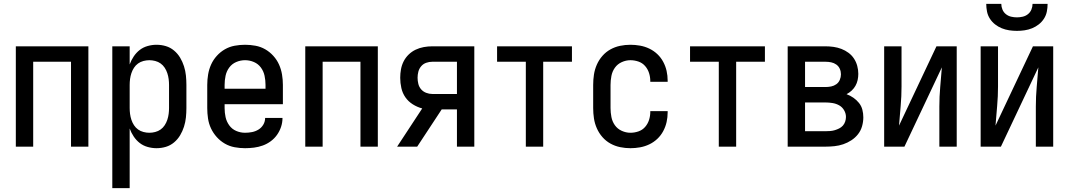

<svg xmlns="http://www.w3.org/2000/svg" viewBox="-20 -760 5540 995"><path d="M62 0V-520H438V0H348V-440H152V0Z M562 215V-520H652V-426Q660 -448 673 -467.5Q686 -487 704 -501Q722 -515 745 -521.5Q768 -528 791 -528Q816 -528 839.5 -521Q863 -514 882 -498Q901 -482 913.5 -461Q926 -440 933.5 -416.5Q941 -393 943.5 -368.5Q946 -344 946 -320V-200Q946 -176 943.5 -151.5Q941 -127 933.5 -103.5Q926 -80 913.5 -59Q901 -38 882 -22Q863 -6 839.5 1Q816 8 791 8Q768 8 745 1.5Q722 -5 704 -19Q686 -33 673 -52.5Q660 -72 652 -94V215ZM754 -72Q769 -72 784.5 -76Q800 -80 812.5 -89Q825 -98 833.5 -111Q842 -124 847 -139Q852 -154 854 -169.5Q856 -185 856 -200V-320Q856 -335 854 -350.5Q852 -366 847 -381Q842 -396 833.5 -409Q825 -422 812.5 -431Q800 -440 784.5 -444Q769 -448 754 -448Q739 -448 723.5 -444Q708 -440 695.5 -431Q683 -422 674.5 -409Q666 -396 661 -381Q656 -366 654 -350.5Q652 -335 652 -320V-200Q652 -185 654 -169.5Q656 -154 661 -139Q666 -124 674.5 -111Q683 -98 695.5 -89Q708 -80 723.5 -76Q739 -72 754 -72Z M1250 8Q1223 8 1196 3Q1169 -2 1145.5 -15.5Q1122 -29 1103.5 -49.5Q1085 -70 1073.5 -94.5Q1062 -119 1058 -146Q1054 -173 1054 -200V-320Q1054 -347 1058.5 -374Q1063 -401 1074 -425.5Q1085 -450 1103.5 -470.5Q1122 -491 1145.5 -504.5Q1169 -518 1196 -523Q1223 -528 1250 -528Q1277 -528 1304 -523Q1331 -518 1354.5 -504.5Q1378 -491 1396.5 -470.5Q1415 -450 1426 -425.5Q1437 -401 1441.5 -374Q1446 -347 1446 -320V-220H1144V-200Q1144 -176 1149 -153Q1154 -130 1168 -110.5Q1182 -91 1204 -81.5Q1226 -72 1250 -72Q1268 -72 1286 -75.5Q1304 -79 1319.5 -88.5Q1335 -98 1344.5 -114Q1354 -130 1354 -149H1444Q1444 -125 1436.5 -102.5Q1429 -80 1415.5 -61Q1402 -42 1383 -28Q1364 -14 1342 -6Q1320 2 1296.5 5Q1273 8 1250 8ZM1144 -300H1356V-320Q1356 -344 1351 -367.5Q1346 -391 1332 -410Q1318 -429 1296 -438.5Q1274 -448 1250 -448Q1226 -448 1204 -438.5Q1182 -429 1168 -410Q1154 -391 1149 -367.5Q1144 -344 1144 -320Z M1562 0V-520H1938V0H1848V-440H1652V0Z M2038 0 2168 -198Q2142 -205 2119 -219.5Q2096 -234 2081 -255.5Q2066 -277 2060 -303.5Q2054 -330 2054 -357Q2054 -379 2058 -401Q2062 -423 2072 -442.5Q2082 -462 2098 -477.5Q2114 -493 2134 -502.5Q2154 -512 2176 -516Q2198 -520 2220 -520H2438V0H2348V-193H2269L2142 0ZM2348 -273V-440H2220Q2204 -440 2188.5 -434.5Q2173 -429 2162.5 -416.5Q2152 -404 2148 -388.5Q2144 -373 2144 -357Q2144 -341 2148 -325Q2152 -309 2162.5 -297Q2173 -285 2188.5 -279Q2204 -273 2220 -273Z M2705 0V-440H2556V-520H2944V-440H2795V0Z M3247 8Q3220 8 3193.5 2.5Q3167 -3 3143.5 -16Q3120 -29 3102 -49.5Q3084 -70 3073 -95Q3062 -120 3058 -146.5Q3054 -173 3054 -200V-320Q3054 -347 3058 -373.5Q3062 -400 3073 -425Q3084 -450 3102 -470.5Q3120 -491 3143.5 -504Q3167 -517 3193.5 -522.5Q3220 -528 3247 -528Q3272 -528 3297 -523.5Q3322 -519 3345 -508Q3368 -497 3386.5 -479.5Q3405 -462 3417 -439.5Q3429 -417 3434.5 -392.5Q3440 -368 3440 -342V-336H3350V-340Q3350 -361 3343.5 -381.5Q3337 -402 3323 -418Q3309 -434 3288.5 -441Q3268 -448 3247 -448Q3224 -448 3202 -438Q3180 -428 3166.5 -409Q3153 -390 3148.5 -366.5Q3144 -343 3144 -320V-200Q3144 -177 3148.5 -153.5Q3153 -130 3166.5 -111Q3180 -92 3202 -82Q3224 -72 3247 -72Q3268 -72 3288.5 -79Q3309 -86 3323 -102Q3337 -118 3343.5 -138.5Q3350 -159 3350 -180V-184H3440V-178Q3440 -152 3434.5 -127.5Q3429 -103 3417 -80.5Q3405 -58 3386.5 -40.5Q3368 -23 3345 -12Q3322 -1 3297 3.5Q3272 8 3247 8Z M3705 0V-440H3556V-520H3944V-440H3795V0Z M4258 0H4062V-520H4258Q4279 -520 4300 -517Q4321 -514 4340.5 -506.5Q4360 -499 4377 -486.5Q4394 -474 4405.5 -456.5Q4417 -439 4422.5 -418.5Q4428 -398 4428 -377Q4428 -361 4424.5 -345Q4421 -329 4413 -315Q4405 -301 4393 -290Q4381 -279 4367 -272Q4386 -265 4402.5 -253.5Q4419 -242 4431.5 -226.5Q4444 -211 4449 -191.5Q4454 -172 4454 -152Q4454 -129 4447.5 -106Q4441 -83 4426.5 -64.5Q4412 -46 4392 -33Q4372 -20 4350 -12.5Q4328 -5 4304.5 -2.5Q4281 0 4258 0ZM4152 -309H4258Q4273 -309 4287.5 -312Q4302 -315 4314 -323.5Q4326 -332 4332 -346Q4338 -360 4338 -375Q4338 -390 4332 -403.5Q4326 -417 4314 -425.5Q4302 -434 4287.5 -437Q4273 -440 4258 -440H4152ZM4152 -80H4258Q4270 -80 4282.5 -81Q4295 -82 4306.5 -85.5Q4318 -89 4329 -94.5Q4340 -100 4348 -109Q4356 -118 4360 -130Q4364 -142 4364 -154Q4364 -172 4354.5 -188.5Q4345 -205 4329 -214Q4313 -223 4294.5 -226Q4276 -229 4258 -229H4152Z M4562 0V-520H4652V-312Q4652 -261 4647.5 -210.5Q4643 -160 4639 -109L4833 -520H4938V0H4848V-208Q4848 -259 4852.5 -309.5Q4857 -360 4861 -411L4667 0Z M5062 0V-520H5152V-312Q5152 -261 5147.5 -210.5Q5143 -160 5139 -109L5333 -520H5438V0H5348V-208Q5348 -259 5352.5 -309.5Q5357 -360 5361 -411L5167 0ZM5250 -600Q5230 -600 5210 -603Q5190 -606 5171.5 -613.5Q5153 -621 5137 -633.5Q5121 -646 5110 -663Q5099 -680 5095 -700Q5091 -720 5091 -740H5169Q5169 -725 5175 -710.5Q5181 -696 5193 -686.5Q5205 -677 5220 -673.5Q5235 -670 5250 -670Q5265 -670 5280 -673.5Q5295 -677 5307 -686.5Q5319 -696 5325 -710.5Q5331 -725 5331 -740H5409Q5409 -720 5405 -700Q5401 -680 5390 -663Q5379 -646 5363 -633.5Q5347 -621 5328.5 -613.5Q5310 -606 5290 -603Q5270 -600 5250 -600Z"/></svg>

Font: Iosevka Fixed Medium
Style: Regular
Weight: 500
Monospace: yes
Designer: Belleve Invis
Foundry: Belleve Invis
Version: Version 32.3.0